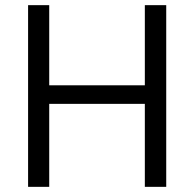

<svg xmlns="http://www.w3.org/2000/svg" viewBox="-20 -725 754 745"><path d="M89 0V-705H171V-394H542V-705H625V0H542V-322H171V0Z"/></svg>

Font: Nunito Sans 10pt SemiCondensed
Style: Regular
Weight: 400
Width: 4
Designer: Vernon Adams
Foundry: Vernon Adams
Version: Version 3.101;gftools[0.9.27]